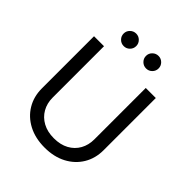

<svg xmlns="http://www.w3.org/2000/svg" viewBox="-254 -1086 1248 1248"><g transform="rotate(45 370.0 -461.5)"><path d="M370.1 11.7Q284.2 11.7 220.2 -22Q156.2 -55.7 121.1 -114.3Q85.9 -172.9 85.9 -247.6V-727.5H177.7V-254.9Q177.7 -202.6 201.2 -161.6Q224.6 -120.6 267.6 -97.2Q310.5 -73.7 370.1 -73.7Q430.2 -73.7 472.9 -97.2Q515.6 -120.6 538.6 -161.6Q561.5 -202.6 561.5 -254.9V-727.5H653.8V-247.6Q653.8 -172.9 618.7 -114.3Q583.5 -55.7 519.8 -22Q456.1 11.7 370.1 11.7ZM473.1 -818.4Q449.2 -818.4 432.1 -835.2Q415 -852.1 415 -876Q415 -899.9 432.1 -916.7Q449.2 -933.6 473.1 -933.6Q497.1 -933.6 513.9 -916.7Q530.8 -899.9 530.8 -876Q530.8 -852.1 513.9 -835.2Q497.1 -818.4 473.1 -818.4ZM267.6 -818.4Q243.7 -818.4 226.6 -835.2Q209.5 -852.1 209.5 -876Q209.5 -899.9 226.6 -916.7Q243.7 -933.6 267.6 -933.6Q291.5 -933.6 308.3 -916.7Q325.2 -899.9 325.2 -876Q325.2 -852.1 308.3 -835.2Q291.5 -818.4 267.6 -818.4Z"/></g></svg>

Font: Inter 16pt
Style: Regular
Weight: 400
Version: Version 4.001;git-66647c0bb